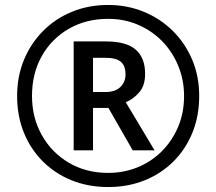

<svg xmlns="http://www.w3.org/2000/svg" viewBox="-20 -744 872 774"><path d="M416 10Q336 10 269 -17Q202 -44 152.5 -93.5Q103 -143 76 -210Q49 -277 49 -357Q49 -436 76.5 -502.5Q104 -569 153.5 -619Q203 -669 270 -696.5Q337 -724 416 -724Q492 -724 558.5 -697Q625 -670 675.5 -620.5Q726 -571 754.5 -504Q783 -437 783 -357Q783 -277 756 -210Q729 -143 679.5 -93.5Q630 -44 563 -17Q496 10 416 10ZM416 -47Q479 -47 534.5 -69.5Q590 -92 632 -134Q674 -176 698 -232.5Q722 -289 722 -357Q722 -421 699 -477.5Q676 -534 635 -576.5Q594 -619 538 -643.5Q482 -668 416 -668Q327 -668 257.5 -628Q188 -588 148.5 -518Q109 -448 109 -357Q109 -270 148.5 -199.5Q188 -129 257.5 -88Q327 -47 416 -47ZM277 -138V-577H407Q489 -577 527 -544Q565 -511 565 -446Q565 -399 541 -371.5Q517 -344 487 -332L603 -138H515L417 -309H355V-138ZM405 -373Q444 -373 465 -393Q486 -413 486 -444Q486 -479 467 -495Q448 -511 404 -511H355V-373Z"/></svg>

Font: Noto Sans Sora Sompeng Medium
Style: Regular
Weight: 500
Designer: Monotype Design Team. David Williams.
Foundry: Monotype Imaging Inc.
Version: Version 2.101; ttfautohint (v1.8.4.7-5d5b)